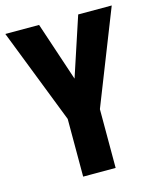

<svg xmlns="http://www.w3.org/2000/svg" viewBox="-108 -791 715 868"><g transform="rotate(-15 249.0 -357.0)"><path d="M250 -438 341 -714H498L325 -275V0H173V-270L0 -714H158Z"/></g></svg>

Font: Noto Sans Thai ExtCond ExtBd
Style: Regular
Weight: 800
Width: 2
Designer: Monotype Design Team
Foundry: Monotype Imaging Inc.
Version: Version 2.002; ttfautohint (v1.8.4.7-5d5b)